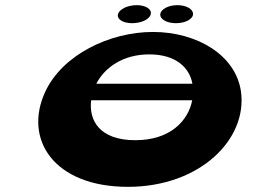

<svg xmlns="http://www.w3.org/2000/svg" viewBox="-20 -708 1001 745"><path d="M510.3 -688C476.3 -688 444 -673 438.1 -654C432 -634 456.6 -618 492.6 -618C529.6 -618 562 -634 565.1 -654C569 -673 544.3 -688 510.3 -688ZM668.3 -688C634.3 -688 605 -673 602.1 -654C599 -634 626.6 -618 662.6 -618C699.6 -618 729 -634 729.1 -654C729 -673 702.3 -688 668.3 -688ZM726.6 -383H353.6C386.2 -446 457.1 -497 559.1 -497C662.1 -497 715.2 -446 726.6 -383ZM333.8 -319H725.8C710.9 -241 642.1 -164 505.1 -164C366.1 -164 323.9 -241 333.8 -319ZM156 -353C69.9 -169 187.4 17 476.4 17C757.4 17 940.9 -169 915 -353C894.7 -495 743.4 -584 573.4 -584C404.4 -584 222.7 -495 156 -353Z"/></svg>

Font: Hussar Milosc
Style: Obl
Weight: 700
Foundry: Cannot Into Space Fonts
Version: Version 1.02